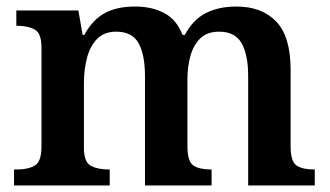

<svg xmlns="http://www.w3.org/2000/svg" viewBox="-20 -568 1011 588"><path d="M23 0V-49H33Q66 -49 86.5 -61Q107 -73 107 -119V-423Q107 -466 86.5 -477.5Q66 -489 33 -489H30V-536H220L233 -461H238Q264 -508 301 -528Q338 -548 394 -548Q445 -548 483 -528Q521 -508 539 -461H546Q571 -508 610.5 -528Q650 -548 704 -548Q782 -548 826 -502Q870 -456 870 -354V-120Q870 -73 888.5 -61Q907 -49 941 -49H944V0H740V-335Q740 -400 720 -435.5Q700 -471 651 -471Q615 -471 594 -451Q573 -431 563.5 -398Q554 -365 554 -325V-120Q554 -73 572.5 -61Q591 -49 625 -49H628V0H424V-335Q424 -400 404.5 -435.5Q385 -471 336 -471Q299 -471 277.5 -449Q256 -427 246.5 -391Q237 -355 237 -313V-115Q237 -72 258 -60.5Q279 -49 312 -49H316V0Z"/></svg>

Font: Noto Serif Telugu SemiBold
Style: Regular
Weight: 600
Designer: Jelle Bosma - Monotype Design Team
Foundry: Monotype Imaging Inc.
Version: Version 2.005; ttfautohint (v1.8.4.7-5d5b)